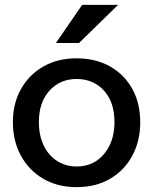

<svg xmlns="http://www.w3.org/2000/svg" viewBox="-20 -760 631 790"><path d="M295 10Q217 10 158 -24.5Q99 -59 66 -119.5Q33 -180 33 -257Q33 -335 66.5 -394Q100 -453 158.5 -486.5Q217 -520 295 -520Q374 -520 433 -486.5Q492 -453 524.5 -394Q557 -335 557 -257Q557 -180 524.5 -119.5Q492 -59 433 -24.5Q374 10 295 10ZM295 -75Q342 -75 376.5 -98Q411 -121 431 -162Q451 -203 451 -258Q451 -340 407.5 -387.5Q364 -435 295 -435Q227 -435 183.5 -387Q140 -339 140 -258Q140 -203 159.5 -162Q179 -121 214.5 -98Q250 -75 295 -75ZM305 -583H210L318 -740H466Z"/></svg>

Font: Instrument Sans Medium
Style: Regular
Weight: 500
Designer: Rodrigo Fuenzalida
Foundry: fragTYPE
Version: Version 1.000;gftools[0.9.28]